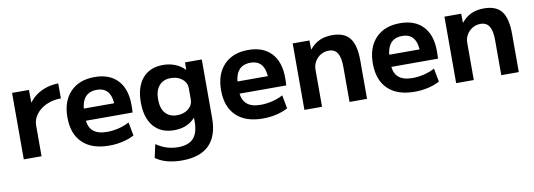

<svg xmlns="http://www.w3.org/2000/svg" viewBox="-58 -895 4113 1479"><g transform="rotate(-10 1998.5 -155.0)"><path d="M69 0V-520H201L202 -423H205Q231 -458 266.5 -481.5Q302 -505 344.5 -517.5Q387 -530 432 -530V-413Q370 -413 319 -390Q268 -367 238 -327.5Q208 -288 208 -240V0Z M737 10Q602 10 529 -60Q456 -130 456 -260Q456 -386 525 -458Q594 -530 715 -530Q832 -530 895.5 -462Q959 -394 959 -269Q959 -255 958.5 -237Q958 -219 957 -210H533V-305H850L831 -276Q831 -354 802.5 -392Q774 -430 715 -430Q653 -430 622 -390.5Q591 -351 591 -273V-233Q591 -165 627.5 -131Q664 -97 738 -97Q784 -97 830.5 -108.5Q877 -120 913 -140L933 -35Q895 -14 844 -2Q793 10 737 10Z M1269 220Q1206 220 1154 206Q1102 192 1064 164L1087 60Q1126 87 1168 100.5Q1210 114 1257 114Q1339 114 1377.5 72Q1416 30 1416 -60V-87H1414Q1383 -53 1342 -36.5Q1301 -20 1251 -20Q1147 -20 1090 -87Q1033 -154 1033 -275Q1033 -396 1090 -463Q1147 -530 1251 -530Q1301 -530 1344.5 -513Q1388 -496 1419 -463H1421L1422 -520H1553V-60Q1553 79 1481.5 149.5Q1410 220 1269 220ZM1291 -130Q1328 -130 1355.5 -143Q1383 -156 1399.5 -178.5Q1416 -201 1416 -230V-320Q1416 -349 1399.5 -371.5Q1383 -394 1355.5 -407Q1328 -420 1291 -420Q1233 -420 1200.5 -382Q1168 -344 1168 -275Q1168 -205 1200.5 -167.5Q1233 -130 1291 -130Z M1939 10Q1804 10 1731 -60Q1658 -130 1658 -260Q1658 -386 1727 -458Q1796 -530 1917 -530Q2034 -530 2097.5 -462Q2161 -394 2161 -269Q2161 -255 2160.5 -237Q2160 -219 2159 -210H1735V-305H2052L2033 -276Q2033 -354 2004.5 -392Q1976 -430 1917 -430Q1855 -430 1824 -390.5Q1793 -351 1793 -273V-233Q1793 -165 1829.5 -131Q1866 -97 1940 -97Q1986 -97 2032.5 -108.5Q2079 -120 2115 -140L2135 -35Q2097 -14 2046 -2Q1995 10 1939 10Z M2264 0V-520H2395L2396 -450H2398Q2433 -492 2475.5 -511Q2518 -530 2574 -530Q2669 -530 2711.5 -475Q2754 -420 2754 -300V0H2617V-273Q2617 -347 2595.5 -382Q2574 -417 2527 -417Q2492 -417 2463.5 -399.5Q2435 -382 2418.5 -353.5Q2402 -325 2402 -290V0Z M3126 10Q2991 10 2918 -60Q2845 -130 2845 -260Q2845 -386 2914 -458Q2983 -530 3104 -530Q3221 -530 3284.5 -462Q3348 -394 3348 -269Q3348 -255 3347.5 -237Q3347 -219 3346 -210H2922V-305H3239L3220 -276Q3220 -354 3191.5 -392Q3163 -430 3104 -430Q3042 -430 3011 -390.5Q2980 -351 2980 -273V-233Q2980 -165 3016.5 -131Q3053 -97 3127 -97Q3173 -97 3219.5 -108.5Q3266 -120 3302 -140L3322 -35Q3284 -14 3233 -2Q3182 10 3126 10Z M3451 0V-520H3582L3583 -450H3585Q3620 -492 3662.5 -511Q3705 -530 3761 -530Q3856 -530 3898.5 -475Q3941 -420 3941 -300V0H3804V-273Q3804 -347 3782.5 -382Q3761 -417 3714 -417Q3679 -417 3650.5 -399.5Q3622 -382 3605.5 -353.5Q3589 -325 3589 -290V0Z"/></g></svg>

Font: M PLUS 2
Style: Bold
Weight: 700
Designer: Coji Morishita
Foundry: UNDERFOREST DESIGN
Version: Version 1.001